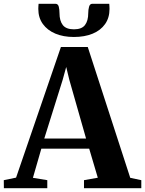

<svg xmlns="http://www.w3.org/2000/svg" viewBox="-52 -995 767 1015"><path d="M33 -56 270 -746.5H412L636.5 -55L695 -42.5V0H392V-42.5L465 -55.5L419.5 -209H166.5L122 -55L198 -42.5V0H-31.5L-32 -42.5ZM403 -262.5 314.5 -573 298 -641 279 -572 182 -262.5ZM241 -975Q255 -975 258.8 -959.2Q262.5 -943.5 262.5 -926Q262.5 -885 280 -862.5Q297.5 -840 339 -840Q380 -840 397.2 -862.5Q414.5 -885 414.5 -926Q414.5 -943.5 418.8 -959.2Q423 -975 436 -975H525.5Q526 -968.5 526.5 -961.8Q527 -955 527 -948Q527 -901 503.5 -867.8Q480 -834.5 437.8 -817Q395.5 -799.5 338.5 -799.5Q283 -799.5 240.8 -817.2Q198.5 -835 174.5 -868.2Q150.5 -901.5 150.5 -948Q150.5 -955 151 -961.8Q151.5 -968.5 152 -975Z"/></svg>

Font: Merriweather 72pt
Style: Bold
Weight: 700
Version: Version 2.100